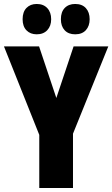

<svg xmlns="http://www.w3.org/2000/svg" viewBox="-20 -1041 566 968"><path d="M264 -547 351 -807H526L348 -367V-93H178V-361L0 -807H177ZM94 -944Q94 -981 113.5 -1001Q133 -1021 165 -1021Q199 -1021 218.5 -1000Q238 -979 238 -944Q238 -910 218.5 -889Q199 -868 165 -868Q133 -868 113.5 -888Q94 -908 94 -944ZM287 -944Q287 -981 306.5 -1001Q326 -1021 359 -1021Q394 -1021 413 -1000Q432 -979 432 -944Q432 -910 413 -889Q394 -868 359 -868Q325 -868 306 -888.5Q287 -909 287 -944Z"/></svg>

Font: Noto Sans Kannada UI ExtraCondensed Black
Style: Regular
Weight: 900
Width: 2
Designer: Jelle Bosma - Monotype Design Team
Foundry: Monotype Imaging Inc.
Version: Version 2.005; ttfautohint (v1.8.4.7-5d5b)